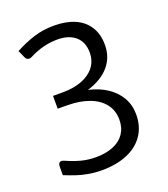

<svg xmlns="http://www.w3.org/2000/svg" viewBox="-136 -825 818 937"><g transform="rotate(-20 272.5 -357.0)"><path d="M482.4 -185.5Q482.4 -122.1 451.4 -77.1Q420.4 -32.2 364.3 -8.8Q308.1 14.6 233.4 14.6Q195.3 14.6 161.4 8.3Q127.4 2 102.5 -6.6Q77.6 -15.1 44.4 -28.3V-73.2Q44.4 -84 49.1 -89.8Q53.7 -95.7 61.5 -95.7Q66.9 -95.7 73.7 -92.8Q113.8 -74.7 150.4 -64.9Q187 -55.2 227.1 -55.2Q279.3 -55.2 317.6 -71Q356 -86.9 376.2 -116.9Q396.5 -147 396.5 -188.5Q396.5 -237.3 369.4 -271.5Q342.3 -305.7 294.2 -323.2Q246.1 -340.8 184.1 -341.3L131.8 -341.8V-408.2H184.1Q239.3 -408.2 282 -424.6Q324.7 -440.9 348.6 -471.9Q372.6 -502.9 372.6 -545.9Q372.6 -600.6 338.6 -630.1Q304.7 -659.7 245.1 -659.7Q170.4 -659.7 98.6 -622.1Q91.8 -618.7 85 -618.7Q71.3 -618.7 64.9 -634.3L48.3 -671.4Q100.1 -698.7 147.9 -713.9Q195.8 -729 254.4 -729Q315.4 -729 360.6 -709.2Q405.8 -689.5 430.4 -650.6Q455.1 -611.8 455.1 -555.7Q455.1 -491.2 415.5 -445.6Q376 -399.9 302.2 -377.4Q356.4 -365.2 397 -338.4Q437.5 -311.5 460 -272.5Q482.4 -233.4 482.4 -185.5Z"/></g></svg>

Font: Lycee Sans
Style: Regular
Weight: 400
Designer: Justin Alvin
Foundry: Alkove Design
Version: Version 1.030